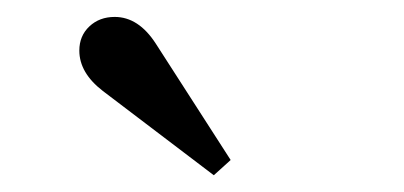

<svg xmlns="http://www.w3.org/2000/svg" viewBox="-20 -732 480 228"><path d="M233.9 -523.9 102.1 -624Q74.2 -645.5 74.2 -671.9Q74.2 -689.5 86.2 -700.7Q98.1 -711.9 116.2 -711.9Q144.5 -711.9 165 -680.2L253.9 -542Z"/></svg>

Font: Flanker Steampunk
Style: Bold
Weight: 700
Designer: Alexey Kryukov, Leonardo Di Lena
Foundry: Alexey Kryukov, Leonardo Di Lena
Version: 1.210